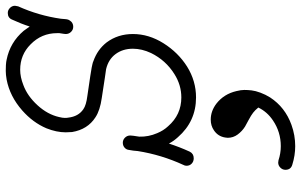

<svg xmlns="http://www.w3.org/2000/svg" viewBox="-209 -469 1044 666"><g transform="rotate(-90 313.0 -136.0)"><path d="M57 332Q57 322 64.5 314.5Q72 307 82 307Q86 307 90 308Q114 316 139 316Q188 316 228 289Q258 269 273 238Q264 227 255 220Q246 213 230 204.5Q214 196 207 192Q191 182 179.5 166.5Q168 151 168 132L169 123Q173 98 194 84Q210 73 231 73Q261 73 287 93Q320 119 330 162Q334 178 334 189.5Q334 201 332.5 214.5Q331 228 324.5 245.5Q318 263 308 279Q274 331 213 353Q177 366 139 366Q107 366 75 356Q57 351 57 332ZM97 14Q86 14 78.5 7Q71 0 71 -11Q71 -17 74 -22Q109 -98 122 -180Q123 -196 126 -211Q127 -220 134 -226Q141 -232 151 -232Q161 -232 168.5 -224.5Q176 -217 176 -206Q176 -200 172 -175Q171 -143 184 -113Q193 -91 208 -75Q248 -29 308 -29Q351 -29 389 -53Q437 -83 462 -134Q477 -166 477 -197Q477 -232 458.5 -257Q440 -282 406 -290Q394 -292 378 -294L306 -305Q263 -311 239 -327Q197 -354 188 -408Q187 -419 187 -430Q187 -462 201 -497Q221 -544 263 -581Q312 -624 370 -635Q387 -638 400 -638Q413 -638 420 -637.5Q427 -637 431 -636.5Q435 -636 439 -635Q499 -623 539 -576Q551 -560 554 -555Q564 -586 578 -616Q584 -631 601 -631Q611 -631 618.5 -623.5Q626 -616 626 -606L624 -595Q592 -524 581 -447Q580 -424 576.5 -418.5Q573 -413 570 -410Q563 -404 553 -404Q543 -404 535.5 -411.5Q528 -419 528 -430Q528 -434 531 -452Q531 -458 531 -460Q531 -514 492 -552Q456 -588 404 -588Q379 -588 351 -577Q313 -563 281 -528Q249 -493 240 -453Q237 -441 237 -433Q237 -425 238 -421Q242 -386 267 -369Q281 -359 313 -355Q403 -342 411.5 -340Q420 -338 423 -337.5Q426 -337 429 -336Q432 -335 434 -334Q474 -320 499 -288Q528 -249 528 -197Q528 -142 496 -91Q464 -40 415 -9Q365 22 308 22Q225 22 170 -41Q157 -55 148 -72Q136 -35 120 0Q113 14 97 14Z"/></g></svg>

Font: TT2020Base
Style: Italic
Weight: 400
Italic angle: -15°
Version: Version 0.2.000